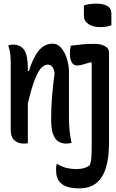

<svg xmlns="http://www.w3.org/2000/svg" viewBox="-20 -785 640 1055"><path d="M441 -755Q469 -765 510 -765Q547 -765 569.5 -752.5Q592 -740 592 -710V-646Q579 -641 563 -638.5Q547 -636 530 -636Q490 -636 465.5 -653Q441 -670 441 -700ZM133 2Q127 3 122 3.5Q117 4 111 4Q79 4 59 -14Q39 -32 39 -70V-441Q39 -500 25 -535Q32 -537 38 -538.5Q44 -540 51 -540Q92 -540 112.5 -511Q133 -482 133 -408V-395H139Q162 -470 193.5 -507.5Q225 -545 269 -545Q298 -545 318 -520Q338 -495 348.5 -459Q359 -423 359 -390V-144Q359 -101 362 -70Q365 -39 373 0Q360 4 343 4Q320 4 301.5 -7Q283 -18 272 -47Q261 -76 261 -129Q261 -191 265.5 -249.5Q270 -308 280 -383Q273 -430 242 -430Q226 -430 208.5 -413.5Q191 -397 172.5 -351Q154 -305 133 -217ZM503 -544Q532 -544 555.5 -532Q579 -520 579 -495V3Q579 78 563 133.5Q547 189 511 219.5Q475 250 414 250Q340 250 310 217Q288 195 288 147Q288 130 291 117H297Q324 133 347.5 138.5Q371 144 401 144Q446 144 473 123Q481 103 482.5 73Q484 43 484 0V-440L478 -443Q453 -436 435.5 -430.5Q418 -425 402 -425Q385 -425 374.5 -442Q364 -459 364 -493Q364 -516 369 -534Q407 -539 435 -541.5Q463 -544 503 -544Z"/></svg>

Font: Recursive Mn Csl St Med
Style: Regular
Weight: 500
Monospace: yes
Version: Version 1.079;hotconv 1.0.112;makeotfexe 2.5.65598; ttfautoh